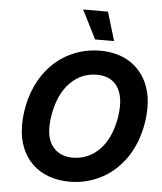

<svg xmlns="http://www.w3.org/2000/svg" viewBox="-62 -1013 907 1077"><g transform="rotate(5 391.0 -474.5)"><path d="M550.4 -797.6H443.5L361.9 -959.2H501.8ZM370.4 9.9Q307.2 9.9 253.6 -9.1Q199.9 -28.1 160.7 -65.5Q121.4 -103 99.3 -158.2Q77.1 -213.4 77.1 -285.9Q77.1 -358 98 -433.6Q119.7 -509.6 161.2 -570.3Q191.4 -613.3 227.1 -644.5Q262.8 -675.8 304.3 -696.4Q386.4 -737.2 477.3 -737.2Q524.1 -737.2 566.4 -726.6Q608.7 -715.9 643.8 -694.1Q679 -672.2 706.1 -639Q733.3 -605.8 750 -560.7Q769.5 -507.8 769.5 -440.3Q769.5 -366.5 748.2 -291.5Q726.9 -216.6 685.4 -155.9Q624.3 -70.7 542.3 -30.5Q460.2 9.9 370.4 9.9ZM376.1 -126.1Q463.1 -126.1 525.9 -189.6Q588.4 -252.8 609.4 -371.8Q612.2 -389.9 613.6 -406.2Q615.1 -422.6 615.1 -437.9Q615.1 -477.6 605.3 -508.2Q595.5 -538.7 577.2 -559.3Q558.9 -579.9 532.1 -590.6Q505.3 -601.2 471.2 -601.2Q383.5 -601.2 320.3 -536.9Q257.8 -472.7 236.9 -353.7Q234 -335.6 232.4 -318.9Q230.8 -302.2 230.8 -286.9Q230.8 -222.3 257.5 -183.6Q296.2 -126.1 376.1 -126.1Z"/></g></svg>

Font: Linik Sans
Style: Bold Italic
Weight: 700
Italic angle: 9°
Designer: Fonts by Rasmus Andersson / Changes by Cristiano Sobral with parts from Marc Monis
Foundry: rsms
Version: Version 3.020; ttfautohint (v1.6)